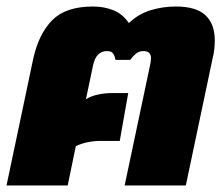

<svg xmlns="http://www.w3.org/2000/svg" viewBox="-31 -570 687 590"><path d="M-11 0 71 -389Q88 -466 129.5 -508Q171 -550 255 -550Q289 -550 317.5 -538.5Q346 -527 365 -499Q394 -527 431.5 -538.5Q469 -550 509 -550Q572 -550 600.5 -523Q629 -496 629 -446Q629 -433 627.5 -419Q626 -405 622 -389L540 0H352L430 -369Q433 -383 433 -391Q433 -413 410 -413Q396 -413 386.5 -405Q377 -397 369 -386H324Q322 -397 317 -405Q312 -413 298 -413Q264 -413 255 -369L233 -265Q249 -275 270.5 -279.5Q292 -284 311 -284H363L337 -137H278Q258 -137 238.5 -133Q219 -129 202 -121L177 0Z"/></svg>

Font: Kanit ExtraBold
Style: Italic
Weight: 800
Italic angle: -12°
Designer: Katatrad Team
Foundry: CadsonDemak
Version: Version 2.000; ttfautohint (v1.8.3)